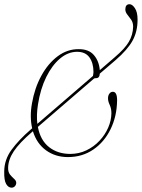

<svg xmlns="http://www.w3.org/2000/svg" viewBox="-43 -735 672 910"><path d="M102 -120.5 109.5 -127Q103.5 -152 103 -181.8Q102.5 -211.5 108.5 -245Q121 -317.5 152.8 -375.8Q184.5 -434 230.2 -468.2Q276 -502.5 329.5 -502Q377.5 -502.5 402 -474Q426.5 -445.5 430 -402.5L499.5 -462.5Q548 -503.5 567.5 -536.5Q587 -569.5 588 -608.5Q588 -628 578.8 -641.5Q569.5 -655 560.2 -666.2Q551 -677.5 551 -691Q551.5 -715 571 -715Q584 -715 596.5 -696.2Q609 -677.5 609 -642Q609 -585.5 585.2 -542.2Q561.5 -499 503.5 -449L430 -386Q429 -364 411.5 -364.5Q407 -364.5 403 -363L136.5 -133.5Q148.5 -70 189.5 -37.8Q230.5 -5.5 290 -5.5Q331 -5.5 366.5 -22.5Q402 -39.5 428.5 -67.8Q455 -96 469.8 -130Q484.5 -164 485 -198Q485 -221 476.8 -238.2Q468.5 -255.5 469 -270Q469 -282.5 475.5 -291.2Q482 -300 492 -300Q512 -300 512 -259.5Q511 -184 481.2 -123Q451.5 -62 399.2 -26.2Q347 9.5 279 9.5Q219.5 9.5 175.2 -22.5Q131 -54.5 113 -113L109.5 -110Q49 -58 22.5 -18.2Q-4 21.5 -4.5 60.5Q-5 81 4.8 92.8Q14.5 104.5 24.2 113Q34 121.5 34 132Q33.5 141.5 27.2 148Q21 154.5 12 154.5Q-3.5 154.5 -13.8 137Q-24 119.5 -23 77.5Q-22.5 21.5 11.8 -25.2Q46 -72 102 -120.5ZM137 -240Q129 -190 134 -148L397.5 -375Q399.5 -383.5 400 -393.5Q400 -436 381 -462.8Q362 -489.5 322.5 -489.5Q279.5 -489.5 241.5 -457.5Q203.5 -425.5 176 -369.5Q148.5 -313.5 137 -240Z"/></svg>

Font: Fraunces 144pt S050 Thin
Style: Italic
Weight: 100
Italic angle: -16°
Version: Version 1.000; ttfautohint (v1.8.3)